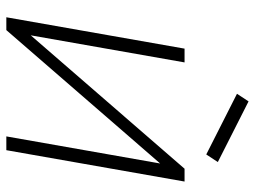

<svg xmlns="http://www.w3.org/2000/svg" viewBox="-119 -685 804 606"><g transform="rotate(90 283.0 -382.0)"><path d="M491.5 -667.5 467.5 -631 276 -728 300 -764.5ZM454 0H410.5L496 -485.5L75 0H34.5L133.5 -562.5H177L91.5 -77L512.5 -562.5H553Z"/></g></svg>

Font: Russisch Sans ExtraLight
Style: Italic
Weight: 200
Width: 4
Italic angle: -10°
Designer: Michael Sharanda (font) & Cristiano Sobral (main changes)
Foundry: Michael Sharanda
Version: Version 2.00;September 8, 2020;FontCreator 13.0.0.2681 64-bi